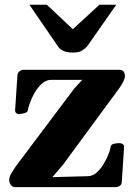

<svg xmlns="http://www.w3.org/2000/svg" viewBox="-20 -774 565 794"><path d="M41.5 0Q31.7 0 24.9 -9.5Q18.1 -19 18.1 -29.3Q18.1 -41.5 25.4 -54.4Q32.7 -67.4 45.9 -86.9L288.1 -409.2L336.4 -460.9L339.8 -443.8H191.9Q170.4 -443.8 153.1 -428Q135.7 -412.1 123 -389.9Q110.4 -367.7 103.3 -347.4Q96.2 -327.1 95.2 -318.4Q94.2 -309.1 79.8 -305.7Q65.4 -302.2 57.6 -302.2Q52.2 -302.2 47.1 -306.4Q42 -310.5 42.5 -318.8L52.2 -464.4Q53.2 -473.1 60.5 -479Q67.9 -484.9 75.2 -485.4H471.2Q486.8 -485.4 491.7 -477.3Q496.6 -469.2 496.6 -459Q496.6 -450.7 490.2 -437.3Q483.9 -423.8 473.6 -409.7L240.2 -92.3L181.2 -23.4L178.7 -41L343.8 -45.4Q363.8 -45.9 380.4 -61Q397 -76.2 409.4 -97.2Q421.9 -118.2 429.2 -137.7Q436.5 -157.2 437.5 -166Q438.5 -175.8 449.2 -179Q460 -182.1 475.6 -182.1Q481 -182.1 487.5 -178Q494.1 -173.8 493.2 -165.5L483.4 -20Q482.9 -10.7 475.3 -5.6Q467.8 -0.5 460.4 0ZM281.2 -556.6Q256.3 -556.6 241.9 -563.7Q227.5 -570.8 220.2 -581.5L101.6 -754.4H173.8L281.2 -653.3L391.1 -754.4H460.9L339.8 -581.5Q332 -573.2 319.3 -564.9Q306.6 -556.6 281.2 -556.6Z"/></svg>

Font: Gelasio
Style: Bold
Weight: 700
Designer: Eben Sorkin
Foundry: Eben Sorkin
Version: Version 1.008